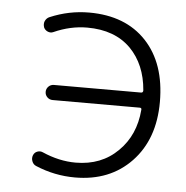

<svg xmlns="http://www.w3.org/2000/svg" viewBox="-44 -599 610 631"><g transform="rotate(5 260.5 -284.0)"><path d="M130.9 -258.8Q120.1 -258.8 112.8 -266.1Q105.5 -273.4 105.5 -283.7Q105.5 -293.9 112.8 -301.3Q120.1 -308.6 130.9 -308.6H418Q424.8 -308.6 424.8 -316.4Q418 -401.4 367.2 -453.1Q314.5 -505.9 223.6 -505.9Q168 -505.9 113.3 -481.4Q104.5 -477.5 95.2 -481.4Q85.9 -485.4 82 -494.1Q80.1 -500 80.1 -504.9Q80.1 -509.8 82 -514.6Q86.9 -525.4 96.7 -529.3Q159.2 -555.7 225.6 -555.7Q345.7 -555.7 414.1 -482.9Q482.4 -410.2 482.4 -283.2Q482.4 -160.2 411.6 -85.9Q340.8 -11.7 225.6 -11.7Q158.2 -11.7 95.7 -38.1Q85.9 -42 82 -52.7Q80.1 -57.6 80.1 -62.5Q80.1 -67.4 82 -72.3Q85.9 -82 95.2 -85.4Q104.5 -88.9 113.3 -85Q168.9 -60.5 223.6 -60.5Q308.6 -60.5 363.3 -115.2Q417 -168 423.8 -252Q424.8 -258.8 418 -258.8Z"/></g></svg>

Font: Gen Jyuu Gothic Light
Style: Regular
Weight: 200
Designer: [Source Han Sans]
Ryoko NISHIZUKA  (kana & ideographs); Paul D. Hunt (Latin, Greek & Cyrillic); Wenlong ZHANG  (bopomofo
Version: Version 1.002.20150607